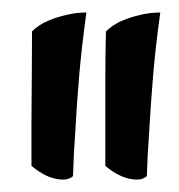

<svg xmlns="http://www.w3.org/2000/svg" viewBox="-20 -685 286 307"><path d="M148.4 -488.3Q148.4 -519.5 148.4 -557.6Q148.4 -595.7 149.4 -634.8Q160.2 -645.5 175.3 -651.9Q190.4 -658.2 204.1 -661.1Q219.7 -665 236.3 -665Q228.5 -609.4 224.6 -561.5Q220.7 -513.7 218.8 -478.5Q215.8 -437.5 214.8 -403.3Q209 -398.4 201.2 -397.9Q193.4 -397.5 184.1 -399.9Q174.8 -402.3 165.5 -407.7Q156.2 -413.1 148.4 -419.9ZM30.3 -488.3Q30.3 -519.5 30.8 -557.6Q31.2 -595.7 31.2 -634.8Q42 -645.5 57.1 -651.9Q72.3 -658.2 85.9 -661.1Q101.6 -665 118.2 -665Q110.4 -609.4 106.4 -561.5Q102.5 -513.7 100.6 -478.5Q97.7 -437.5 96.7 -403.3Q90.8 -398.4 83 -397.9Q75.2 -397.5 65.9 -399.9Q56.6 -402.3 47.4 -407.7Q38.1 -413.1 30.3 -419.9Z"/></svg>

Font: Rancho
Style: Regular
Weight: 400
Designer: Font Diner, Inc
Foundry: Font Diner, Inc
Version: Version 1.000